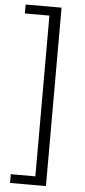

<svg xmlns="http://www.w3.org/2000/svg" viewBox="-63 -824 457 1028"><g transform="rotate(5 165.5 -310.5)"><path d="M32 169H225V-790H32V-742H164V122H32Z"/></g></svg>

Font: ChiuKong Gothic MN Normal
Style: Regular
Weight: 350
Designer: Ryoko NISHIZUKA 西塚涼子 (kana, bopomofo & ideographs); Paul D. Hunt (Latin, Greek & Cyrillic); Sandoll Communications 산돌커뮤니
Foundry: Adobe
Version: Version 1.300